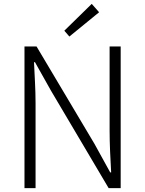

<svg xmlns="http://www.w3.org/2000/svg" viewBox="-20 -968 747 988"><path d="M106 0H163V-437C163 -510 158 -578 155 -648H160L242 -502L539 0H601V-729H544V-297C544 -226 548 -153 552 -81H547L466 -228L168 -729H106ZM337 -780 490 -905 452 -948 311 -810Z"/></svg>

Font: Noto Sans CJK JP Light
Style: Regular
Weight: 300
Designer: Ryoko NISHIZUKA (kana & ideographs); Paul D. Hunt (Latin, Greek & Cyrillic); Wenlong ZHANG (bopomofo); Sandoll Communica
Foundry: Adobe Systems Incorporated
Version: Version 1.004;PS 1.004;hotconv 1.0.82;makeotf.lib2.5.63406